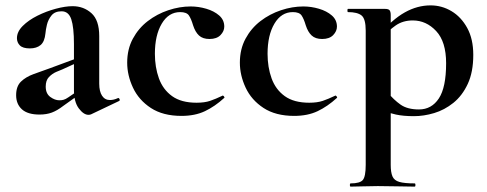

<svg xmlns="http://www.w3.org/2000/svg" viewBox="-20 -419 1811 714"><path d="M319 6Q315 8 309 8Q291 8 273 -16Q255 -40 255 -85V-255Q255 -318 245 -347.5Q235 -377 209 -377Q184 -377 171.5 -361.5Q159 -346 154.5 -327Q150 -308 149 -295Q146 -264 131 -251.5Q116 -239 91 -239Q65 -239 54 -250Q43 -261 43 -277Q43 -301 64.5 -322.5Q86 -344 119 -360.5Q152 -377 187.5 -386.5Q223 -396 250 -396Q291 -396 320 -370Q349 -344 349 -285V-108Q349 -79 359.5 -63Q370 -47 389 -47Q403 -47 418 -54Q422 -56 424.5 -50.5Q427 -45 422 -43ZM127 7Q83 7 61.5 -12.5Q40 -32 40 -65Q40 -98 58 -115.5Q76 -133 105 -143.5Q134 -154 165 -165L265 -202L269 -187L212 -161Q204 -158 189 -151.5Q174 -145 162 -132.5Q150 -120 150 -97Q150 -71 167 -58.5Q184 -46 201 -46Q209 -46 216.5 -48Q224 -50 234 -57L284 -91L285 -75L215 -25Q193 -8 173 -0.5Q153 7 127 7Z M655 12Q586 12 541 -17.5Q496 -47 474.5 -93Q453 -139 453 -186Q453 -236 474 -275Q495 -314 529.5 -340.5Q564 -367 606 -381Q648 -395 689 -395Q718 -395 747 -386.5Q776 -378 795 -361.5Q814 -345 814 -320Q814 -303 800 -288.5Q786 -274 759 -274Q734 -274 720 -287Q706 -300 698 -325Q691 -349 682.5 -361.5Q674 -374 650 -374Q607 -374 581.5 -331Q556 -288 556 -219Q556 -169 571 -127.5Q586 -86 620 -61.5Q654 -37 711 -37Q741 -37 761.5 -44Q782 -51 807 -63Q809 -65 812.5 -61Q816 -57 814 -55Q779 -23 742 -5.5Q705 12 655 12Z M1074 12Q1005 12 960 -17.5Q915 -47 893.5 -93Q872 -139 872 -186Q872 -236 893 -275Q914 -314 948.5 -340.5Q983 -367 1025 -381Q1067 -395 1108 -395Q1137 -395 1166 -386.5Q1195 -378 1214 -361.5Q1233 -345 1233 -320Q1233 -303 1219 -288.5Q1205 -274 1178 -274Q1153 -274 1139 -287Q1125 -300 1117 -325Q1110 -349 1101.5 -361.5Q1093 -374 1069 -374Q1026 -374 1000.5 -331Q975 -288 975 -219Q975 -169 990 -127.5Q1005 -86 1039 -61.5Q1073 -37 1130 -37Q1160 -37 1180.5 -44Q1201 -51 1226 -63Q1228 -65 1231.5 -61Q1235 -57 1233 -55Q1198 -23 1161 -5.5Q1124 12 1074 12Z M1284 275Q1281 275 1281 269Q1281 263 1284 263Q1319 263 1329.5 250Q1340 237 1340 194V-305Q1340 -349 1324.5 -361.5Q1309 -374 1274 -374Q1272 -374 1272 -380Q1272 -386 1274 -386Q1289 -386 1314 -386Q1339 -386 1365.5 -386Q1392 -386 1411 -386Q1425 -386 1429 -380.5Q1433 -375 1433 -363V194Q1433 222 1439.5 237Q1446 252 1465 257.5Q1484 263 1522 263Q1525 263 1525 269Q1525 275 1522 275Q1494 275 1459 274Q1424 273 1385 273Q1357 273 1330.5 274Q1304 275 1284 275ZM1519 13Q1480 13 1452.5 7Q1425 1 1387 -12L1422 -75Q1444 -48 1469.5 -30Q1495 -12 1538 -12Q1585 -12 1612 -53Q1639 -94 1639 -184Q1639 -264 1602 -303.5Q1565 -343 1515 -343Q1478 -343 1451 -324Q1424 -305 1398 -276L1388 -288Q1439 -347 1485.5 -373Q1532 -399 1581 -399Q1623 -399 1659 -377.5Q1695 -356 1717.5 -315Q1740 -274 1740 -215Q1740 -151 1719.5 -107Q1699 -63 1666 -36.5Q1633 -10 1594.5 1.5Q1556 13 1519 13Z"/></svg>

Font: Cormorant Garamond Light
Style: Regular
Weight: 300
Designer: Christian Thalmann (Catharsis Fonts)
Foundry: Catharsis Fonts
Version: Version 4.001